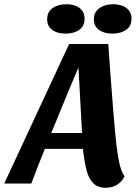

<svg xmlns="http://www.w3.org/2000/svg" viewBox="-64 -868 646 908"><path d="M437 20Q398 20 377 -1.5Q356 -23 346 -60Q336 -97 328 -164H148Q116 -85 84 0H-44L263 -660H448L457 -534Q472 -333 480 -246.5Q488 -160 498 -108Q508 -56 525 -35Q515 -11 491.5 4.5Q468 20 437 20ZM217 -333Q208 -311 198.5 -287.5Q189 -264 178 -239H324L307 -549Q268 -458 217 -333ZM336 -779Q336 -745 311 -727Q286 -709 246 -709Q207 -709 183 -726.5Q159 -744 159 -777Q159 -811 184.5 -829.5Q210 -848 250 -848Q289 -848 312.5 -830Q336 -812 336 -779ZM558 -779Q558 -745 532.5 -727Q507 -709 468 -709Q428 -709 404 -726.5Q380 -744 380 -777Q380 -811 406 -829.5Q432 -848 471 -848Q510 -848 534 -830Q558 -812 558 -779Z"/></svg>

Font: Sansita
Style: Bold Italic
Weight: 700
Italic angle: -11°
Designer: Pablo Cosgaya
Foundry: Omnibus-Type
Version: Version 1.006